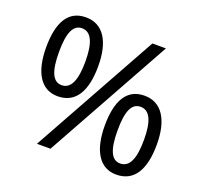

<svg xmlns="http://www.w3.org/2000/svg" viewBox="-126 -870 1083 1025"><g transform="rotate(20 415.5 -357.0)"><path d="M195 -724C94 -724 49 -642 49 -501C49 -360 100 -276 195 -276C298 -276 345 -360 345 -501C345 -642 293 -724 195 -724ZM652 -714H575L179 0H256ZM195 -662C247 -662 272 -608 272 -501C272 -393 247 -339 195 -339C144 -339 122 -394 122 -501C122 -608 144 -662 195 -662ZM632 -438C531 -438 486 -356 486 -215C486 -74 537 10 632 10C735 10 782 -74 782 -215C782 -356 729 -438 632 -438ZM632 -375C684 -375 709 -322 709 -215C709 -106 684 -53 632 -53C581 -53 559 -107 559 -215C559 -322 581 -375 632 -375Z"/></g></svg>

Font: Noto Sans Brahmi
Style: Regular
Weight: 400
Designer: Monotype Design Team
Foundry: Monotype Imaging Inc.
Version: Version 2.004